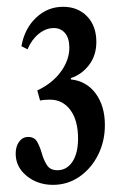

<svg xmlns="http://www.w3.org/2000/svg" viewBox="-20 -936 354 551"><path d="M132 -405.5Q88 -405.5 56.5 -431.2Q25 -457 25 -495Q25 -516 35 -529.5Q45 -543 61 -543Q79 -543 87 -528.5Q95 -514 100.2 -495.2Q105.5 -476.5 114.8 -462Q124 -447.5 145 -447.5Q171.5 -447.5 187.8 -471.8Q204 -496 204 -538.5Q204 -590.5 182 -620.2Q160 -650 123.5 -650Q118 -650 109.8 -649.5Q101.5 -649 95 -647.5L87 -676.5Q130 -696.5 154.5 -730Q179 -763.5 179 -799.5Q179 -826 166.8 -840.8Q154.5 -855.5 134.5 -855.5Q111.5 -855.5 91 -838.8Q70.5 -822 59 -794.5L41.5 -803.5Q50.5 -854 83.5 -885.2Q116.5 -916.5 161 -916.5Q203.5 -916.5 230 -889Q256.5 -861.5 256.5 -815.5Q256.5 -777 235.5 -749.5Q214.5 -722 183.5 -712V-708Q228 -703.5 254.5 -667.8Q281 -632 281 -577Q281 -530 261.2 -491Q241.5 -452 207.8 -428.8Q174 -405.5 132 -405.5Z"/></svg>

Font: Libre Caslon Condensed
Style: Regular
Weight: 400
Designer: Pablo Impallari, Rodrigo Fuenzalida, Katja Schimmel, Ertekin Erdin
Foundry: Pablo Impallari, Rodrigo Fuenzalida
Version: Version 2.000; ttfautohint (v1.8.4.7-5d5b);gftools[0.9.33]